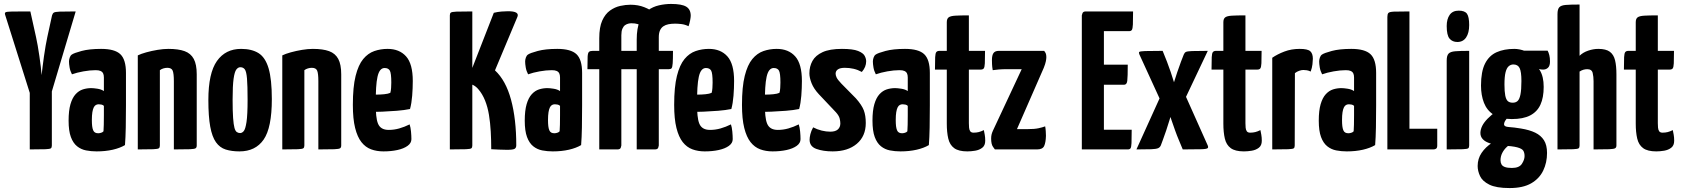

<svg xmlns="http://www.w3.org/2000/svg" viewBox="-20 -758 8533 974"><path d="M220 -217H153L6 -683Q3 -692 8 -695.5Q13 -699 41 -699.5Q69 -700 134 -700L163 -569Q167 -551 171.5 -525.5Q176 -500 180 -472Q184 -444 187 -419Q190 -394 191 -377Q193 -394 196 -419Q199 -444 203 -472Q207 -500 211.5 -526Q216 -552 220 -570L244 -680Q247 -690 253 -694Q259 -698 283 -699Q307 -700 364 -700ZM131 0V-365H243V-20Q243 -10 238.5 -6Q234 -2 211 -1Q188 0 131 0Z M470 10Q442 10 416.5 5Q391 0 371 -16Q351 -32 339.5 -63Q328 -94 328 -146Q328 -197 337.5 -229.5Q347 -262 363.5 -280Q380 -298 400.5 -304.5Q421 -311 443 -311Q454 -311 474 -308Q494 -305 507 -296Q507 -296 507 -307.5Q507 -319 507 -335Q507 -351 507 -365Q507 -378 503 -386Q499 -394 490 -398Q481 -402 465 -402Q437 -402 403.5 -396Q370 -390 345 -381Q336 -398 333 -416Q330 -434 330 -446Q330 -455 333.5 -465.5Q337 -476 344 -481Q355 -489 394 -499.5Q433 -510 493 -510Q562 -510 590.5 -483Q619 -456 619 -388V-341Q619 -284 619 -224Q619 -164 618 -111.5Q617 -59 614 -22Q589 -7 552 1.5Q515 10 470 10ZM478 -82Q485 -82 493 -84.5Q501 -87 505 -92Q506 -103 506.5 -125.5Q507 -148 507 -174Q507 -200 507 -221Q502 -226 494.5 -227.5Q487 -229 481 -229Q473 -229 466.5 -225.5Q460 -222 455.5 -213Q451 -204 448.5 -188.5Q446 -173 446 -149Q446 -131 447.5 -118.5Q449 -106 452.5 -97.5Q456 -89 462.5 -85.5Q469 -82 478 -82Z M679 0V-477Q695 -485 722 -492.5Q749 -500 779 -505Q809 -510 834 -510Q885 -510 916.5 -498.5Q948 -487 963 -459Q978 -431 978 -381V-20Q978 -10 972.5 -6Q967 -2 943 -1Q919 0 862 0V-346Q862 -385 856 -399.5Q850 -414 829 -414Q819 -414 809 -411Q799 -408 791 -402V-20Q791 -10 786 -6Q781 -2 757.5 -1Q734 0 679 0Z M1195 10Q1155 10 1125 0.5Q1095 -9 1075.5 -36.5Q1056 -64 1046.5 -115.5Q1037 -167 1037 -251Q1037 -387 1080.5 -448.5Q1124 -510 1203 -510Q1257 -510 1291.5 -488.5Q1326 -467 1342.5 -411.5Q1359 -356 1359 -255Q1359 -110 1317.5 -50Q1276 10 1195 10ZM1198 -83Q1208 -83 1216.5 -93Q1225 -103 1230.5 -139Q1236 -175 1236 -252Q1236 -324 1233 -359.5Q1230 -395 1222 -406Q1214 -417 1199 -417Q1188 -417 1179 -405.5Q1170 -394 1165 -358.5Q1160 -323 1160 -252Q1160 -194 1162.5 -159.5Q1165 -125 1169.5 -109Q1174 -93 1181.5 -88Q1189 -83 1198 -83Z M1412 0V-477Q1428 -485 1455 -492.5Q1482 -500 1512 -505Q1542 -510 1567 -510Q1618 -510 1649.5 -498.5Q1681 -487 1696 -459Q1711 -431 1711 -381V-20Q1711 -10 1705.5 -6Q1700 -2 1676 -1Q1652 0 1595 0V-346Q1595 -385 1589 -399.5Q1583 -414 1562 -414Q1552 -414 1542 -411Q1532 -408 1524 -402V-20Q1524 -10 1519 -6Q1514 -2 1490.5 -1Q1467 0 1412 0Z M1925 10Q1891 10 1862.5 -0.5Q1834 -11 1813.5 -37Q1793 -63 1781.5 -109Q1770 -155 1770 -226Q1770 -317 1784 -373Q1798 -429 1822.5 -458.5Q1847 -488 1879 -499Q1911 -510 1946 -510Q2006 -510 2040 -472Q2074 -434 2074 -347Q2074 -311 2071 -272.5Q2068 -234 2060 -205Q2031 -199 1993 -196Q1955 -193 1919 -191.5Q1883 -190 1859.5 -190Q1836 -190 1836 -190L1838 -279Q1838 -279 1852.5 -278.5Q1867 -278 1888 -278Q1909 -278 1929 -280Q1949 -282 1960 -287Q1963 -296 1964 -311.5Q1965 -327 1965 -339Q1965 -387 1957.5 -400Q1950 -413 1931 -413Q1918 -413 1909 -402Q1900 -391 1895 -368.5Q1890 -346 1888 -312.5Q1886 -279 1886 -233Q1886 -198 1888.5 -172.5Q1891 -147 1897.5 -131Q1904 -115 1917.5 -107Q1931 -99 1952 -99Q1979 -99 2005.5 -106.5Q2032 -114 2058 -127Q2063 -112 2065 -90.5Q2067 -69 2067 -52Q2067 -32 2047.5 -18Q2028 -4 1996 3Q1964 10 1925 10Z M2552 2Q2533 2 2513 1Q2493 0 2472 -1Q2472 -47 2469.5 -91Q2467 -135 2460.5 -175Q2454 -215 2440.5 -248.5Q2427 -282 2406 -306Q2395 -319 2380.5 -326.5Q2366 -334 2352 -335V-352L2485 -693Q2505 -698 2524 -699.5Q2543 -701 2557 -701Q2616 -701 2605 -673L2491 -401Q2546 -350 2572.5 -252Q2599 -154 2599 -21Q2599 -8 2590.5 -3Q2582 2 2552 2ZM2262 0V-680Q2262 -690 2267 -694Q2272 -698 2295.5 -699Q2319 -700 2376 -700V-20Q2376 -10 2371.5 -6Q2367 -2 2343 -1Q2319 0 2262 0Z M2784 10Q2756 10 2730.5 5Q2705 0 2685 -16Q2665 -32 2653.5 -63Q2642 -94 2642 -146Q2642 -197 2651.5 -229.5Q2661 -262 2677.5 -280Q2694 -298 2714.5 -304.5Q2735 -311 2757 -311Q2768 -311 2788 -308Q2808 -305 2821 -296Q2821 -296 2821 -307.5Q2821 -319 2821 -335Q2821 -351 2821 -365Q2821 -378 2817 -386Q2813 -394 2804 -398Q2795 -402 2779 -402Q2751 -402 2717.5 -396Q2684 -390 2659 -381Q2650 -398 2647 -416Q2644 -434 2644 -446Q2644 -455 2647.5 -465.5Q2651 -476 2658 -481Q2669 -489 2708 -499.5Q2747 -510 2807 -510Q2876 -510 2904.5 -483Q2933 -456 2933 -388V-341Q2933 -284 2933 -224Q2933 -164 2932 -111.5Q2931 -59 2928 -22Q2903 -7 2866 1.5Q2829 10 2784 10ZM2792 -82Q2799 -82 2807 -84.5Q2815 -87 2819 -92Q2820 -103 2820.5 -125.5Q2821 -148 2821 -174Q2821 -200 2821 -221Q2816 -226 2808.5 -227.5Q2801 -229 2795 -229Q2787 -229 2780.5 -225.5Q2774 -222 2769.5 -213Q2765 -204 2762.5 -188.5Q2760 -173 2760 -149Q2760 -131 2761.5 -118.5Q2763 -106 2766.5 -97.5Q2770 -89 2776.5 -85.5Q2783 -82 2792 -82Z M3020 0V-407H2960Q2960 -451 2961 -470.5Q2962 -490 2968 -495Q2974 -500 2987 -500H3020V-564Q3020 -620 3035 -653.5Q3050 -687 3074.5 -704.5Q3099 -722 3126.5 -728Q3154 -734 3178 -734Q3217 -734 3248.5 -721.5Q3280 -709 3302 -691L3237 -627Q3227 -632 3214.5 -636Q3202 -640 3183 -640Q3176 -640 3167.5 -638Q3159 -636 3151 -630.5Q3143 -625 3137.5 -612.5Q3132 -600 3132 -579V-500H3194Q3194 -457 3192.5 -437Q3191 -417 3187 -412Q3183 -407 3173 -407H3132V-20Q3132 -20 3129.5 -10Q3127 0 3112 0ZM3210 0V-407H3150Q3150 -451 3151 -470.5Q3152 -490 3158 -495Q3164 -500 3177 -500H3210V-557Q3210 -615 3225.5 -651Q3241 -687 3266.5 -705.5Q3292 -724 3323 -731Q3354 -738 3384 -738Q3439 -738 3461.5 -724Q3484 -710 3484 -678Q3484 -671 3481 -655Q3478 -639 3473 -625Q3454 -634 3436 -636Q3418 -638 3405 -638Q3386 -638 3371 -635Q3356 -632 3345 -624.5Q3334 -617 3328 -603.5Q3322 -590 3322 -569V-500H3394Q3394 -457 3392.5 -437Q3391 -417 3387 -412Q3383 -407 3373 -407H3322V-20Q3322 -20 3319.5 -10Q3317 0 3302 0Z M3555 10Q3521 10 3492.5 -0.5Q3464 -11 3443.5 -37Q3423 -63 3411.5 -109Q3400 -155 3400 -226Q3400 -317 3414 -373Q3428 -429 3452.5 -458.5Q3477 -488 3509 -499Q3541 -510 3576 -510Q3636 -510 3670 -472Q3704 -434 3704 -347Q3704 -311 3701 -272.5Q3698 -234 3690 -205Q3661 -199 3623 -196Q3585 -193 3549 -191.5Q3513 -190 3489.5 -190Q3466 -190 3466 -190L3468 -279Q3468 -279 3482.5 -278.5Q3497 -278 3518 -278Q3539 -278 3559 -280Q3579 -282 3590 -287Q3593 -296 3594 -311.5Q3595 -327 3595 -339Q3595 -387 3587.5 -400Q3580 -413 3561 -413Q3548 -413 3539 -402Q3530 -391 3525 -368.5Q3520 -346 3518 -312.5Q3516 -279 3516 -233Q3516 -198 3518.5 -172.5Q3521 -147 3527.5 -131Q3534 -115 3547.5 -107Q3561 -99 3582 -99Q3609 -99 3635.5 -106.5Q3662 -114 3688 -127Q3693 -112 3695 -90.5Q3697 -69 3697 -52Q3697 -32 3677.5 -18Q3658 -4 3626 3Q3594 10 3555 10Z M3899 10Q3865 10 3836.5 -0.5Q3808 -11 3787.5 -37Q3767 -63 3755.5 -109Q3744 -155 3744 -226Q3744 -317 3758 -373Q3772 -429 3796.5 -458.5Q3821 -488 3853 -499Q3885 -510 3920 -510Q3980 -510 4014 -472Q4048 -434 4048 -347Q4048 -311 4045 -272.5Q4042 -234 4034 -205Q4005 -199 3967 -196Q3929 -193 3893 -191.5Q3857 -190 3833.5 -190Q3810 -190 3810 -190L3812 -279Q3812 -279 3826.5 -278.5Q3841 -278 3862 -278Q3883 -278 3903 -280Q3923 -282 3934 -287Q3937 -296 3938 -311.5Q3939 -327 3939 -339Q3939 -387 3931.5 -400Q3924 -413 3905 -413Q3892 -413 3883 -402Q3874 -391 3869 -368.5Q3864 -346 3862 -312.5Q3860 -279 3860 -233Q3860 -198 3862.5 -172.5Q3865 -147 3871.5 -131Q3878 -115 3891.5 -107Q3905 -99 3926 -99Q3953 -99 3979.5 -106.5Q4006 -114 4032 -127Q4037 -112 4039 -90.5Q4041 -69 4041 -52Q4041 -32 4021.5 -18Q4002 -4 3970 3Q3938 10 3899 10Z M4204 10Q4156 10 4121.5 -2.5Q4087 -15 4087 -49Q4087 -61 4091 -77.5Q4095 -94 4105 -112Q4126 -101 4148.5 -95.5Q4171 -90 4192 -90Q4218 -90 4230.5 -101.5Q4243 -113 4243 -132Q4243 -143 4239.5 -157Q4236 -171 4221 -188L4134 -280Q4108 -308 4097 -336Q4086 -364 4086 -386Q4086 -421 4101.5 -449Q4117 -477 4153 -493.5Q4189 -510 4251 -510Q4307 -510 4333 -499.5Q4359 -489 4366.5 -474.5Q4374 -460 4374 -447Q4374 -418 4352 -393Q4332 -404 4310.5 -409Q4289 -414 4266 -414Q4242 -414 4230.5 -406Q4219 -398 4219 -384Q4219 -376 4224 -365Q4229 -354 4248 -334L4322 -259Q4352 -225 4362 -198.5Q4372 -172 4372 -134Q4372 -67 4326.5 -28.5Q4281 10 4204 10Z M4548 10Q4520 10 4494.5 5Q4469 0 4449 -16Q4429 -32 4417.5 -63Q4406 -94 4406 -146Q4406 -197 4415.5 -229.5Q4425 -262 4441.5 -280Q4458 -298 4478.5 -304.5Q4499 -311 4521 -311Q4532 -311 4552 -308Q4572 -305 4585 -296Q4585 -296 4585 -307.5Q4585 -319 4585 -335Q4585 -351 4585 -365Q4585 -378 4581 -386Q4577 -394 4568 -398Q4559 -402 4543 -402Q4515 -402 4481.5 -396Q4448 -390 4423 -381Q4414 -398 4411 -416Q4408 -434 4408 -446Q4408 -455 4411.5 -465.5Q4415 -476 4422 -481Q4433 -489 4472 -499.5Q4511 -510 4571 -510Q4640 -510 4668.5 -483Q4697 -456 4697 -388V-341Q4697 -284 4697 -224Q4697 -164 4696 -111.5Q4695 -59 4692 -22Q4667 -7 4630 1.5Q4593 10 4548 10ZM4556 -82Q4563 -82 4571 -84.5Q4579 -87 4583 -92Q4584 -103 4584.5 -125.5Q4585 -148 4585 -174Q4585 -200 4585 -221Q4580 -226 4572.5 -227.5Q4565 -229 4559 -229Q4551 -229 4544.5 -225.5Q4538 -222 4533.5 -213Q4529 -204 4526.5 -188.5Q4524 -173 4524 -149Q4524 -131 4525.5 -118.5Q4527 -106 4530.5 -97.5Q4534 -89 4540.5 -85.5Q4547 -82 4556 -82Z M4887 10Q4843 10 4820.5 -6.5Q4798 -23 4790.5 -55Q4783 -87 4783 -131V-405H4723Q4723 -448 4724 -468Q4725 -488 4730 -494Q4735 -500 4746 -500H4783V-645Q4783 -663 4792.5 -670Q4802 -677 4826 -678.5Q4850 -680 4895 -680V-500H4977Q4977 -457 4976 -437Q4975 -417 4970.5 -411Q4966 -405 4955 -405H4895V-133Q4895 -122 4896 -110.5Q4897 -99 4902 -92Q4907 -85 4919 -85Q4933 -85 4945 -88Q4957 -91 4971 -98Q4973 -88 4975.5 -74.5Q4978 -61 4978 -44Q4978 -20 4963 -8.5Q4948 3 4927 6.5Q4906 10 4887 10Z M5027 0Q5027 0 5017.5 -13Q5008 -26 5008 -55Q5008 -66 5010 -75Q5012 -84 5017 -95L5163 -407H5082Q5064 -407 5046.5 -405.5Q5029 -404 5016 -402Q5013 -419 5012.5 -432.5Q5012 -446 5012 -453Q5012 -478 5020 -489Q5028 -500 5047 -500H5277Q5277 -500 5282.5 -492Q5288 -484 5288 -467Q5288 -460 5285.5 -447Q5283 -434 5275 -414L5139 -103H5194Q5228 -103 5248.5 -107.5Q5269 -112 5282 -117Q5284 -108 5285 -93Q5286 -78 5286 -69Q5285 -35 5277 -17.5Q5269 0 5241 0Z M5468 0V-680Q5468 -680 5471 -690Q5474 -700 5488 -700H5728Q5728 -655 5727 -634Q5726 -613 5722 -606.5Q5718 -600 5708 -600H5580V-100H5721Q5721 -53 5720 -32Q5719 -11 5715 -5.5Q5711 0 5701 0ZM5476 -328V-430H5701Q5701 -367 5698.5 -347.5Q5696 -328 5682 -328Z M5745 0 5871 -278 5929 -319Q5929 -319 5935.5 -340.5Q5942 -362 5952 -391.5Q5962 -421 5971 -445L5985 -481Q5989 -491 5996 -494.5Q6003 -498 6027 -499Q6051 -500 6107 -500L5973 -217L5930 -205Q5930 -205 5925 -189Q5920 -173 5912.5 -148Q5905 -123 5896 -96Q5887 -69 5879 -48L5869 -21Q5865 -11 5855.5 -6.5Q5846 -2 5821 -1Q5796 0 5745 0ZM5980 0 5960 -48Q5951 -69 5941.5 -95.5Q5932 -122 5923.5 -147Q5915 -172 5909.5 -188.5Q5904 -205 5904 -205L5880 -220L5760 -482Q5756 -491 5759.5 -494.5Q5763 -498 5789 -499Q5815 -500 5878 -500L5900 -445Q5909 -422 5919 -392.5Q5929 -363 5935.5 -341Q5942 -319 5942 -319L5983 -297L6105 -24Q6111 -12 6107 -7Q6103 -2 6075.5 -1Q6048 0 5980 0Z M6290 10Q6246 10 6223.5 -6.5Q6201 -23 6193.5 -55Q6186 -87 6186 -131V-405H6126Q6126 -448 6127 -468Q6128 -488 6133 -494Q6138 -500 6149 -500H6186V-645Q6186 -663 6195.5 -670Q6205 -677 6229 -678.5Q6253 -680 6298 -680V-500H6380Q6380 -457 6379 -437Q6378 -417 6373.5 -411Q6369 -405 6358 -405H6298V-133Q6298 -122 6299 -110.5Q6300 -99 6305 -92Q6310 -85 6322 -85Q6336 -85 6348 -88Q6360 -91 6374 -98Q6376 -88 6378.5 -74.5Q6381 -61 6381 -44Q6381 -20 6366 -8.5Q6351 3 6330 6.5Q6309 10 6290 10Z M6434 0V-465Q6460 -483 6495.5 -496.5Q6531 -510 6573 -510Q6614 -510 6627 -498Q6640 -486 6640 -460Q6640 -450 6638 -432Q6636 -414 6629 -395Q6619 -400 6609.5 -401.5Q6600 -403 6592 -403Q6583 -403 6571 -399Q6559 -395 6549 -387L6548 -20Q6548 -10 6543.5 -6Q6539 -2 6515 -1Q6491 0 6434 0Z M6812 10Q6784 10 6758.5 5Q6733 0 6713 -16Q6693 -32 6681.5 -63Q6670 -94 6670 -146Q6670 -197 6679.5 -229.5Q6689 -262 6705.5 -280Q6722 -298 6742.5 -304.5Q6763 -311 6785 -311Q6796 -311 6816 -308Q6836 -305 6849 -296Q6849 -296 6849 -307.5Q6849 -319 6849 -335Q6849 -351 6849 -365Q6849 -378 6845 -386Q6841 -394 6832 -398Q6823 -402 6807 -402Q6779 -402 6745.5 -396Q6712 -390 6687 -381Q6678 -398 6675 -416Q6672 -434 6672 -446Q6672 -455 6675.5 -465.5Q6679 -476 6686 -481Q6697 -489 6736 -499.5Q6775 -510 6835 -510Q6904 -510 6932.5 -483Q6961 -456 6961 -388V-341Q6961 -284 6961 -224Q6961 -164 6960 -111.5Q6959 -59 6956 -22Q6931 -7 6894 1.5Q6857 10 6812 10ZM6820 -82Q6827 -82 6835 -84.5Q6843 -87 6847 -92Q6848 -103 6848.5 -125.5Q6849 -148 6849 -174Q6849 -200 6849 -221Q6844 -226 6836.5 -227.5Q6829 -229 6823 -229Q6815 -229 6808.5 -225.5Q6802 -222 6797.5 -213Q6793 -204 6790.5 -188.5Q6788 -173 6788 -149Q6788 -131 6789.5 -118.5Q6791 -106 6794.5 -97.5Q6798 -89 6804.5 -85.5Q6811 -82 6820 -82Z M7018 0V-672Q7018 -686 7023 -692Q7028 -698 7051.5 -699Q7075 -700 7130 -700V-105H7271V-20Q7271 -8 7265.5 -4Q7260 0 7251 0Z M7319 0V-451Q7319 -476 7328.5 -486Q7338 -496 7362.5 -498Q7387 -500 7433 -500V-20Q7433 -10 7428.5 -6Q7424 -2 7400 -1Q7376 0 7319 0ZM7373 -545Q7348 -545 7333.5 -562Q7319 -579 7319 -626Q7319 -661 7334 -682.5Q7349 -704 7380 -704Q7411 -704 7422 -688Q7433 -672 7433 -631Q7433 -591 7417.5 -568Q7402 -545 7373 -545Z M7638 196Q7570 196 7535 178.5Q7500 161 7488 135Q7476 109 7476 84Q7476 47 7496 17.5Q7516 -12 7549 -33.5Q7582 -55 7622 -66L7657 -34Q7640 -27 7625 -13.5Q7610 0 7601 17.5Q7592 35 7592 55Q7592 67 7597 76Q7602 85 7615 89.5Q7628 94 7650 94Q7687 94 7700.5 73Q7714 52 7714 34Q7714 17 7707.5 6.5Q7701 -4 7677 -10.5Q7653 -17 7600 -20Q7565 -23 7540 -30.5Q7515 -38 7502 -52Q7489 -66 7490 -86Q7491 -103 7499.5 -120Q7508 -137 7526.5 -156Q7545 -175 7574 -196L7640 -175Q7640 -175 7632.5 -167Q7625 -159 7617.5 -148Q7610 -137 7610 -127Q7610 -115 7635 -113.5Q7660 -112 7696 -106Q7739 -99 7768 -85Q7797 -71 7812.5 -46.5Q7828 -22 7828 18Q7828 67 7808.5 107.5Q7789 148 7747.5 172Q7706 196 7638 196ZM7649 -154Q7591 -154 7557 -176Q7523 -198 7508 -236.5Q7493 -275 7493 -324Q7493 -395 7513.5 -435.5Q7534 -476 7572 -493Q7610 -510 7662 -510Q7675 -510 7690 -507Q7705 -504 7719 -498L7740 -449Q7772 -433 7791.5 -401.5Q7811 -370 7811 -317Q7811 -263 7794.5 -227Q7778 -191 7742.5 -172.5Q7707 -154 7649 -154ZM7654 -237Q7669 -237 7678.5 -245.5Q7688 -254 7693 -278Q7698 -302 7698 -347Q7698 -394 7689 -412.5Q7680 -431 7657 -431Q7644 -431 7633.5 -422Q7623 -413 7617.5 -391Q7612 -369 7612 -329Q7612 -294 7616 -273.5Q7620 -253 7629 -245Q7638 -237 7654 -237ZM7808 -405Q7793 -405 7769.5 -412.5Q7746 -420 7722.5 -430Q7699 -440 7683.5 -447.5Q7668 -455 7668 -455L7674 -501H7831Q7836 -492 7839.5 -478.5Q7843 -465 7843 -446Q7843 -424 7833 -414.5Q7823 -405 7808 -405Z M7881 0V-686Q7881 -711 7890 -721Q7899 -731 7923 -733Q7947 -735 7993 -735V-475Q8010 -492 8036.5 -501Q8063 -510 8088 -510Q8127 -510 8146.5 -495.5Q8166 -481 8173 -452.5Q8180 -424 8180 -381V-20Q8180 -10 8173.5 -6Q8167 -2 8143 -1Q8119 0 8064 0V-346Q8064 -369 8059.5 -388Q8055 -407 8032 -407Q8023 -407 8013.5 -404.5Q8004 -402 7993 -395V-20Q7993 -10 7988.5 -6Q7984 -2 7960.5 -1Q7937 0 7881 0Z M8382 10Q8338 10 8315.5 -6.5Q8293 -23 8285.5 -55Q8278 -87 8278 -131V-405H8218Q8218 -448 8219 -468Q8220 -488 8225 -494Q8230 -500 8241 -500H8278V-645Q8278 -663 8287.5 -670Q8297 -677 8321 -678.5Q8345 -680 8390 -680V-500H8472Q8472 -457 8471 -437Q8470 -417 8465.5 -411Q8461 -405 8450 -405H8390V-133Q8390 -122 8391 -110.5Q8392 -99 8397 -92Q8402 -85 8414 -85Q8428 -85 8440 -88Q8452 -91 8466 -98Q8468 -88 8470.5 -74.5Q8473 -61 8473 -44Q8473 -20 8458 -8.5Q8443 3 8422 6.5Q8401 10 8382 10Z"/></svg>

Font: Yanone Kaffeesatz ExtraLight
Style: Bold
Weight: 700
Version: Version 2.003